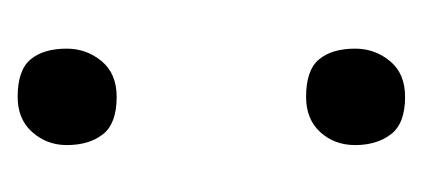

<svg xmlns="http://www.w3.org/2000/svg" viewBox="-154 -330 490 223"><g transform="rotate(90 91.5 -219.0)"><path d="M93 -329Q62 -329 49.5 -344Q37 -359 37 -386Q37 -409 51.5 -426.5Q66 -444 93 -444Q124 -444 136.5 -427.5Q149 -411 149 -386Q149 -362 134 -345.5Q119 -329 93 -329ZM93 6Q62 6 49.5 -9Q37 -24 37 -51Q37 -74 51.5 -91.5Q66 -109 93 -109Q124 -109 136.5 -93Q149 -77 149 -51Q149 -28 134 -11Q119 6 93 6Z"/></g></svg>

Font: Yanone Kaffeesatz ExtraLight
Style: Regular
Weight: 400
Version: Version 2.003